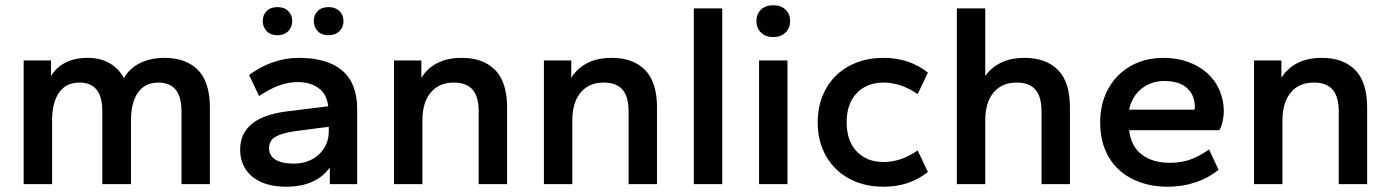

<svg xmlns="http://www.w3.org/2000/svg" viewBox="-20 -700 5288 730"><path d="M670 0V-276Q670 -333 647.5 -359.5Q625 -386 582 -386Q531 -386 504.5 -348Q478 -310 478 -242V0H369V-276Q369 -333 347 -359.5Q325 -386 282 -386Q231 -386 204.5 -348Q178 -310 178 -242V0H70V-470H174V-411Q194 -444 229 -462Q264 -480 313 -480Q362 -480 397 -459.5Q432 -439 451 -403Q473 -441 513 -460.5Q553 -480 606 -480Q687 -480 732.5 -434Q778 -388 778 -291V0Z M1067 10Q1029 10 997 1Q965 -8 942 -26Q919 -44 906 -70.5Q893 -97 893 -131Q893 -165 906 -190Q919 -215 942 -232.5Q965 -250 997 -260.5Q1029 -271 1067 -276L1228 -296Q1222 -344 1190 -366Q1158 -388 1112 -388Q1078 -388 1042.5 -375.5Q1007 -363 965 -335L927 -415Q969 -446 1017 -463Q1065 -480 1116 -480Q1225 -480 1281.5 -431.5Q1338 -383 1338 -286V0H1234V-63Q1181 10 1067 10ZM1096 -78Q1128 -78 1153 -88Q1178 -98 1195 -115Q1212 -132 1221 -153.5Q1230 -175 1230 -199V-218L1100 -201Q1052 -194 1027.5 -180Q1003 -166 1003 -136Q1003 -108 1027.5 -93Q1052 -78 1096 -78ZM1229 -566Q1203 -566 1188 -581.5Q1173 -597 1173 -620Q1173 -643 1188 -658Q1203 -673 1229 -673Q1255 -673 1270.5 -658Q1286 -643 1286 -620Q1286 -597 1270.5 -581.5Q1255 -566 1229 -566ZM1035 -566Q1009 -566 994 -581.5Q979 -597 979 -620Q979 -643 994 -658Q1009 -673 1035 -673Q1061 -673 1076 -658Q1091 -643 1091 -620Q1091 -597 1076 -581.5Q1061 -566 1035 -566Z M1800 0V-276Q1800 -333 1776.5 -359.5Q1753 -386 1705 -386Q1649 -386 1617.5 -348Q1586 -310 1586 -242V0H1478V-470H1582V-404Q1603 -439 1641.5 -459.5Q1680 -480 1736 -480Q1817 -480 1862.5 -434Q1908 -388 1908 -291V0Z M2370 0V-276Q2370 -333 2346.5 -359.5Q2323 -386 2275 -386Q2219 -386 2187.5 -348Q2156 -310 2156 -242V0H2048V-470H2152V-404Q2173 -439 2211.5 -459.5Q2250 -480 2306 -480Q2387 -480 2432.5 -434Q2478 -388 2478 -291V0Z M2618 0V-668H2726V0Z M2866 0V-470H2974V0ZM2920 -559Q2891 -559 2873.5 -576Q2856 -593 2856 -620Q2856 -647 2873.5 -663.5Q2891 -680 2920 -680Q2949 -680 2966.5 -663.5Q2984 -647 2984 -620Q2984 -593 2966.5 -576Q2949 -559 2920 -559Z M3339 10Q3284 10 3238 -7.5Q3192 -25 3159 -57Q3126 -89 3107.5 -134Q3089 -179 3089 -235Q3089 -290 3107.5 -335.5Q3126 -381 3159 -413Q3192 -445 3238 -462.5Q3284 -480 3339 -480Q3390 -480 3432 -465.5Q3474 -451 3508 -424L3469 -342Q3406 -386 3339 -386Q3276 -386 3237.5 -346Q3199 -306 3199 -235Q3199 -164 3237.5 -124Q3276 -84 3339 -84Q3406 -84 3469 -128L3508 -46Q3474 -19 3432 -4.5Q3390 10 3339 10Z M3940 0V-276Q3940 -333 3916.5 -359.5Q3893 -386 3845 -386Q3789 -386 3757.5 -348Q3726 -310 3726 -242V0H3618V-668H3726V-411Q3748 -443 3785.5 -461.5Q3823 -480 3876 -480Q3957 -480 4002.5 -434Q4048 -388 4048 -291V0Z M4418 10Q4364 10 4317.5 -6Q4271 -22 4236.5 -52.5Q4202 -83 4182.5 -129Q4163 -175 4163 -235Q4163 -291 4181.5 -336.5Q4200 -382 4232.5 -414Q4265 -446 4308.5 -463Q4352 -480 4403 -480Q4455 -480 4497.5 -464.5Q4540 -449 4570 -422Q4600 -395 4616.5 -357.5Q4633 -320 4633 -276Q4633 -259 4628.5 -238.5Q4624 -218 4616 -205H4273Q4280 -144 4321 -112.5Q4362 -81 4428 -81Q4473 -81 4508.5 -94.5Q4544 -108 4577 -132L4613 -54Q4532 10 4418 10ZM4406 -392Q4357 -392 4320.5 -363Q4284 -334 4273 -283H4521Q4523 -289 4523 -293Q4523 -337 4494 -364.5Q4465 -392 4406 -392Z M5070 0V-276Q5070 -333 5046.5 -359.5Q5023 -386 4975 -386Q4919 -386 4887.5 -348Q4856 -310 4856 -242V0H4748V-470H4852V-404Q4873 -439 4911.5 -459.5Q4950 -480 5006 -480Q5087 -480 5132.5 -434Q5178 -388 5178 -291V0Z"/></svg>

Font: Gantari SemiBold
Style: Regular
Weight: 600
Designer: Anugrah Pasau
Foundry: Lafontype
Version: Version 1.000; ttfautohint (v1.8.4)